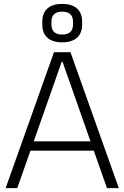

<svg xmlns="http://www.w3.org/2000/svg" viewBox="-20 -969 641 989"><path d="M258 -700H343L592 0H531L302 -651H298L69 0H9ZM124 -241H476V-193H124ZM300 -751Q251 -751 224.5 -774.5Q198 -798 198 -842V-858Q198 -902 224.5 -925.5Q251 -949 300 -949Q350 -949 376.5 -925.5Q403 -902 403 -858V-842Q403 -798 376.5 -774.5Q350 -751 300 -751ZM300 -791Q328 -791 342 -804Q356 -817 356 -842V-858Q356 -883 342 -896Q328 -909 300 -909Q273 -909 259 -896Q245 -883 245 -858V-842Q245 -817 259 -804Q273 -791 300 -791Z"/></svg>

Font: Pathway Extreme 8pt Thin 12pt Thin
Style: Regular
Weight: 250
Version: Version 1.001;gftools[0.9.26]